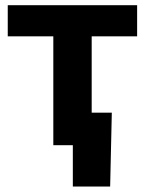

<svg xmlns="http://www.w3.org/2000/svg" viewBox="-20 -549 548 726"><path d="M181.6 0V-411.6H9.3V-529.3H498.5V-411.6H326.7V0ZM255.4 156.2V0H213.4V-123H402.8L396.5 156.2Z"/></svg>

Font: Inter 24pt
Style: Bold
Weight: 700
Designer: Rasmus Andersson
Foundry: rsms
Version: Version 4.001;git-66647c0bb